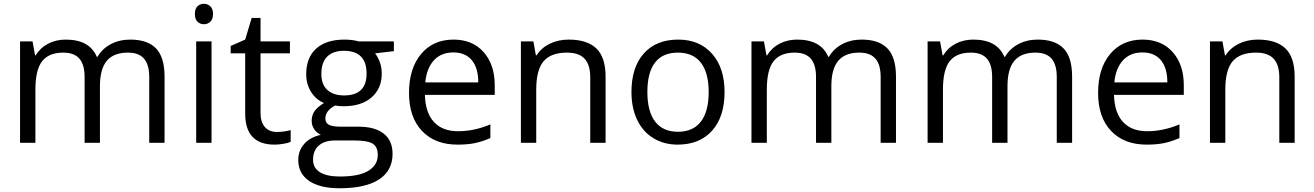

<svg xmlns="http://www.w3.org/2000/svg" viewBox="-20 -754 6938 1014"><path d="M768.1 0V-348.1Q768.1 -412.1 740.7 -444.1Q713.4 -476.1 655.8 -476.1Q580.1 -476.1 543.9 -432.6Q507.8 -389.2 507.8 -298.8V0H426.8V-348.1Q426.8 -412.1 399.4 -444.1Q372.1 -476.1 314 -476.1Q237.8 -476.1 202.4 -430.4Q167 -384.8 167 -280.8V0H85.9V-535.2H151.9L165 -461.9H168.9Q191.9 -501 233.6 -522.9Q275.4 -544.9 327.1 -544.9Q452.6 -544.9 491.2 -454.1H495.1Q519 -496.1 564.5 -520.5Q609.9 -544.9 668 -544.9Q758.8 -544.9 804 -498.3Q849.1 -451.7 849.1 -349.1V0Z M1097.2 0H1016.1V-535.2H1097.2ZM1009.3 -680.2Q1009.3 -708 1022.9 -720.9Q1036.6 -733.9 1057.1 -733.9Q1076.7 -733.9 1090.8 -720.7Q1105 -707.5 1105 -680.2Q1105 -652.8 1090.8 -639.4Q1076.7 -626 1057.1 -626Q1036.6 -626 1022.9 -639.4Q1009.3 -652.8 1009.3 -680.2Z M1441.9 -57.1Q1463.4 -57.1 1483.4 -60.3Q1503.4 -63.5 1515.1 -66.9V-4.9Q1502 1.5 1476.3 5.6Q1450.7 9.8 1430.2 9.8Q1274.9 9.8 1274.9 -153.8V-472.2H1198.2V-511.2L1274.9 -544.9L1309.1 -659.2H1356V-535.2H1511.2V-472.2H1356V-157.2Q1356 -108.9 1378.9 -83Q1401.9 -57.1 1441.9 -57.1Z M2060.1 -535.2V-483.9L1960.9 -472.2Q1974.6 -455.1 1985.4 -427.5Q1996.1 -399.9 1996.1 -365.2Q1996.1 -286.6 1942.4 -239.7Q1888.7 -192.9 1794.9 -192.9Q1771 -192.9 1750 -196.8Q1698.2 -169.4 1698.2 -127.9Q1698.2 -106 1716.3 -95.5Q1734.4 -85 1778.3 -85H1873Q1960 -85 2006.6 -48.3Q2053.2 -11.7 2053.2 58.1Q2053.2 147 1981.9 193.6Q1910.6 240.2 1773.9 240.2Q1668.9 240.2 1612.1 201.2Q1555.2 162.1 1555.2 90.8Q1555.2 42 1586.4 6.3Q1617.7 -29.3 1674.3 -42Q1653.8 -51.3 1639.9 -70.8Q1626 -90.3 1626 -116.2Q1626 -145.5 1641.6 -167.5Q1657.2 -189.5 1690.9 -210Q1649.4 -227.1 1623.3 -268.1Q1597.2 -309.1 1597.2 -361.8Q1597.2 -449.7 1649.9 -497.3Q1702.6 -544.9 1799.3 -544.9Q1841.3 -544.9 1875 -535.2ZM1633.3 89.8Q1633.3 133.3 1669.9 155.8Q1706.5 178.2 1774.9 178.2Q1877 178.2 1926 147.7Q1975.1 117.2 1975.1 64.9Q1975.1 21.5 1948.2 4.6Q1921.4 -12.2 1847.2 -12.2H1750Q1694.8 -12.2 1664.1 14.2Q1633.3 40.5 1633.3 89.8ZM1677.2 -363.8Q1677.2 -307.6 1709 -278.8Q1740.7 -250 1797.4 -250Q1916 -250 1916 -365.2Q1916 -485.8 1795.9 -485.8Q1738.8 -485.8 1708 -455.1Q1677.2 -424.3 1677.2 -363.8Z M2396 9.8Q2277.3 9.8 2208.7 -62.5Q2140.1 -134.8 2140.1 -263.2Q2140.1 -392.6 2203.9 -468.8Q2267.6 -544.9 2375 -544.9Q2475.6 -544.9 2534.2 -478.8Q2592.8 -412.6 2592.8 -304.2V-252.9H2224.1Q2226.6 -158.7 2271.7 -109.9Q2316.9 -61 2398.9 -61Q2485.4 -61 2569.8 -97.2V-24.9Q2526.9 -6.3 2488.5 1.7Q2450.2 9.8 2396 9.8ZM2374 -477.1Q2309.6 -477.1 2271.2 -435.1Q2232.9 -393.1 2226.1 -318.8H2505.9Q2505.9 -395.5 2471.7 -436.3Q2437.5 -477.1 2374 -477.1Z M3097.2 0V-346.2Q3097.2 -411.6 3067.4 -443.8Q3037.6 -476.1 2974.1 -476.1Q2890.1 -476.1 2851.1 -430.7Q2812 -385.3 2812 -280.8V0H2731V-535.2H2796.9L2810.1 -461.9H2814Q2838.9 -501.5 2883.8 -523.2Q2928.7 -544.9 2983.9 -544.9Q3080.6 -544.9 3129.4 -498.3Q3178.2 -451.7 3178.2 -349.1V0Z M3806.6 -268.1Q3806.6 -137.2 3740.7 -63.7Q3674.8 9.8 3558.6 9.8Q3486.8 9.8 3431.2 -23.9Q3375.5 -57.6 3345.2 -120.6Q3314.9 -183.6 3314.9 -268.1Q3314.9 -398.9 3380.4 -471.9Q3445.8 -544.9 3562 -544.9Q3674.3 -544.9 3740.5 -470.2Q3806.6 -395.5 3806.6 -268.1ZM3398.9 -268.1Q3398.9 -165.5 3439.9 -111.8Q3481 -58.1 3560.5 -58.1Q3640.1 -58.1 3681.4 -111.6Q3722.7 -165 3722.7 -268.1Q3722.7 -370.1 3681.4 -423.1Q3640.1 -476.1 3559.6 -476.1Q3480 -476.1 3439.5 -423.8Q3398.9 -371.6 3398.9 -268.1Z M4630.9 0V-348.1Q4630.9 -412.1 4603.5 -444.1Q4576.2 -476.1 4518.6 -476.1Q4442.9 -476.1 4406.7 -432.6Q4370.6 -389.2 4370.6 -298.8V0H4289.6V-348.1Q4289.6 -412.1 4262.2 -444.1Q4234.9 -476.1 4176.8 -476.1Q4100.6 -476.1 4065.2 -430.4Q4029.8 -384.8 4029.8 -280.8V0H3948.7V-535.2H4014.6L4027.8 -461.9H4031.7Q4054.7 -501 4096.4 -522.9Q4138.2 -544.9 4189.9 -544.9Q4315.4 -544.9 4354 -454.1H4357.9Q4381.8 -496.1 4427.2 -520.5Q4472.7 -544.9 4530.8 -544.9Q4621.6 -544.9 4666.7 -498.3Q4711.9 -451.7 4711.9 -349.1V0Z M5561 0V-348.1Q5561 -412.1 5533.7 -444.1Q5506.3 -476.1 5448.7 -476.1Q5373 -476.1 5336.9 -432.6Q5300.8 -389.2 5300.8 -298.8V0H5219.7V-348.1Q5219.7 -412.1 5192.4 -444.1Q5165 -476.1 5106.9 -476.1Q5030.8 -476.1 4995.4 -430.4Q4960 -384.8 4960 -280.8V0H4878.9V-535.2H4944.8L4958 -461.9H4961.9Q4984.9 -501 5026.6 -522.9Q5068.4 -544.9 5120.1 -544.9Q5245.6 -544.9 5284.2 -454.1H5288.1Q5312 -496.1 5357.4 -520.5Q5402.8 -544.9 5460.9 -544.9Q5551.8 -544.9 5596.9 -498.3Q5642.1 -451.7 5642.1 -349.1V0Z M6035.2 9.8Q5916.5 9.8 5847.9 -62.5Q5779.3 -134.8 5779.3 -263.2Q5779.3 -392.6 5843 -468.8Q5906.7 -544.9 6014.2 -544.9Q6114.7 -544.9 6173.3 -478.8Q6231.9 -412.6 6231.9 -304.2V-252.9H5863.3Q5865.7 -158.7 5910.9 -109.9Q5956.1 -61 6038.1 -61Q6124.5 -61 6209 -97.2V-24.9Q6166 -6.3 6127.7 1.7Q6089.4 9.8 6035.2 9.8ZM6013.2 -477.1Q5948.7 -477.1 5910.4 -435.1Q5872.1 -393.1 5865.2 -318.8H6145Q6145 -395.5 6110.8 -436.3Q6076.7 -477.1 6013.2 -477.1Z M6736.3 0V-346.2Q6736.3 -411.6 6706.5 -443.8Q6676.8 -476.1 6613.3 -476.1Q6529.3 -476.1 6490.2 -430.7Q6451.2 -385.3 6451.2 -280.8V0H6370.1V-535.2H6436L6449.2 -461.9H6453.1Q6478 -501.5 6522.9 -523.2Q6567.9 -544.9 6623 -544.9Q6719.7 -544.9 6768.6 -498.3Q6817.4 -451.7 6817.4 -349.1V0Z"/></svg>

Font: f0_44652 
Style: Regular
Weight: 400
Foundry: Ascender Corporation
Version: Version 1.10